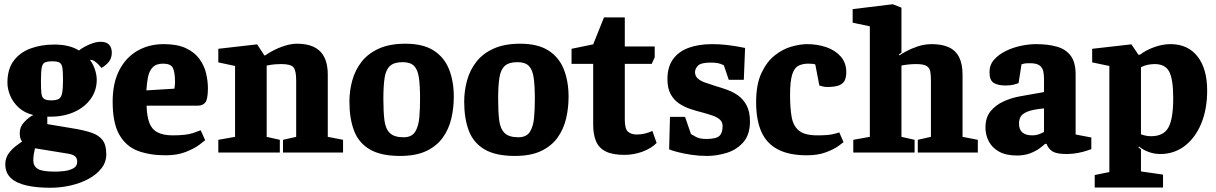

<svg xmlns="http://www.w3.org/2000/svg" viewBox="-20 -719 5734 905"><path d="M217 166Q152 166 104 155Q56 144 30.5 119.5Q5 95 5 55Q5 37 11.5 21.5Q18 6 29.5 -7Q41 -20 55 -31Q69 -42 84 -52Q77 -61 75 -71.5Q73 -82 73 -92Q73 -121 94 -143.5Q115 -166 137 -177Q95 -187 68 -212Q41 -237 28 -268.5Q15 -300 15 -329Q15 -393 44.5 -432.5Q74 -472 124 -490.5Q174 -509 236 -509Q272 -509 301 -502Q330 -495 352 -481Q363 -490 380.5 -499.5Q398 -509 417.5 -515.5Q437 -522 454 -522Q482 -522 494.5 -508Q507 -494 507 -471Q507 -441 488.5 -422.5Q470 -404 458 -399L444 -415Q435 -424 425.5 -430.5Q416 -437 404 -437Q421 -413 428.5 -388.5Q436 -364 436 -343Q436 -293 408 -253.5Q380 -214 330.5 -191.5Q281 -169 217 -169H203V-134L323 -114Q378 -105 412.5 -93Q447 -81 464 -58Q481 -35 481 8Q481 45 458.5 74Q436 103 398.5 123.5Q361 144 314 155Q267 166 217 166ZM240 90Q256 90 280.5 87.5Q305 85 324.5 75Q344 65 344 43Q344 28 334.5 18.5Q325 9 299 5L145 -20Q142 -9 139.5 6Q137 21 137 37Q137 64 158 77Q179 90 240 90ZM221 -246Q246 -246 257.5 -253Q269 -260 273 -281Q277 -302 277 -343Q277 -378 274.5 -397Q272 -416 262 -423Q252 -430 227 -430Q203 -430 191.5 -424.5Q180 -419 176.5 -399.5Q173 -380 173 -337Q173 -300 175 -280.5Q177 -261 187 -253.5Q197 -246 221 -246Z M760 13Q687 13 631 -7.5Q575 -28 543 -83Q511 -138 511 -240Q511 -327 542 -387.5Q573 -448 627.5 -479.5Q682 -511 752 -511Q816 -511 857 -491.5Q898 -472 920.5 -440.5Q943 -409 951.5 -373Q960 -337 960 -303Q960 -252 948 -236.5Q936 -221 914 -221H671Q672 -174 683 -142.5Q694 -111 721 -96Q748 -81 794 -81Q858 -81 890 -92Q922 -103 926 -105L947 -58Q943 -54 919.5 -36.5Q896 -19 856 -3Q816 13 760 13ZM670 -293 802 -301Q805 -319 805 -331Q805 -378 795 -398.5Q785 -419 749 -419Q716 -419 699.5 -401.5Q683 -384 677.5 -355.5Q672 -327 670 -293Z M1009 0V-60L1088 -74V-408L1009 -425V-489L1192 -510L1226 -458H1230Q1268 -484 1308 -498.5Q1348 -513 1379 -513Q1453 -513 1489 -477Q1525 -441 1525 -367V-74L1597 -60V0H1314V-60L1376 -74V-341Q1376 -387 1363 -402Q1350 -417 1306 -417Q1293 -417 1278 -416Q1263 -415 1237 -410V-74L1299 -60V0Z M1866 16Q1776 16 1723.5 -14.5Q1671 -45 1649 -102.5Q1627 -160 1627 -240Q1627 -291 1640.5 -340Q1654 -389 1684.5 -428Q1715 -467 1766 -490Q1817 -513 1891 -513Q1974 -513 2024 -481Q2074 -449 2096.5 -392.5Q2119 -336 2119 -263Q2119 -211 2107.5 -161Q2096 -111 2067.5 -71Q2039 -31 1990 -7.5Q1941 16 1866 16ZM1882 -72Q1921 -72 1937 -98Q1953 -124 1956.5 -165.5Q1960 -207 1960 -252Q1960 -315 1954.5 -353Q1949 -391 1931.5 -408.5Q1914 -426 1878 -426Q1838 -426 1818.5 -408.5Q1799 -391 1793 -353Q1787 -315 1787 -252Q1787 -192 1792 -152Q1797 -112 1817.5 -92Q1838 -72 1882 -72Z M2407 16Q2317 16 2264.5 -14.5Q2212 -45 2190 -102.5Q2168 -160 2168 -240Q2168 -291 2181.5 -340Q2195 -389 2225.5 -428Q2256 -467 2307 -490Q2358 -513 2432 -513Q2515 -513 2565 -481Q2615 -449 2637.5 -392.5Q2660 -336 2660 -263Q2660 -211 2648.5 -161Q2637 -111 2608.5 -71Q2580 -31 2531 -7.5Q2482 16 2407 16ZM2423 -72Q2462 -72 2478 -98Q2494 -124 2497.5 -165.5Q2501 -207 2501 -252Q2501 -315 2495.5 -353Q2490 -391 2472.5 -408.5Q2455 -426 2419 -426Q2379 -426 2359.5 -408.5Q2340 -391 2334 -353Q2328 -315 2328 -252Q2328 -192 2333 -152Q2338 -112 2358.5 -92Q2379 -72 2423 -72Z M2923 11Q2868 11 2835.5 -5Q2803 -21 2789.5 -53Q2776 -85 2776 -132V-418H2674V-489L2776 -510L2827 -637H2925V-500H3066V-449L3052 -418H2925V-154Q2925 -111 2940.5 -98Q2956 -85 2981 -85Q3001 -85 3020 -89.5Q3039 -94 3055 -102L3075 -45Q3049 -19 3008 -4Q2967 11 2923 11Z M3312 16Q3275 16 3238 10.5Q3201 5 3173 -2.5Q3145 -10 3134 -15L3138 -168H3209L3237 -87Q3243 -83 3261 -73.5Q3279 -64 3308 -64Q3355 -64 3370.5 -78Q3386 -92 3386 -124Q3386 -144 3373 -155.5Q3360 -167 3338 -174.5Q3316 -182 3290 -189Q3262 -196 3233.5 -205.5Q3205 -215 3180.5 -231.5Q3156 -248 3141 -275.5Q3126 -303 3126 -346Q3126 -403 3152 -439.5Q3178 -476 3225.5 -493.5Q3273 -511 3337 -511Q3369 -511 3401 -507.5Q3433 -504 3458 -499.5Q3483 -495 3492 -493L3486 -343H3415L3392 -411Q3378 -419 3363 -421.5Q3348 -424 3331 -424Q3284 -424 3270 -409.5Q3256 -395 3256 -379Q3256 -361 3268.5 -349.5Q3281 -338 3302 -330.5Q3323 -323 3348 -315Q3376 -307 3405.5 -296.5Q3435 -286 3459.5 -268.5Q3484 -251 3499.5 -221.5Q3515 -192 3515 -147Q3515 -85 3484.5 -49.5Q3454 -14 3407 1Q3360 16 3312 16Z M3783 13Q3699 13 3646 -15Q3593 -43 3568.5 -98.5Q3544 -154 3544 -238Q3544 -321 3569 -374.5Q3594 -428 3632 -458Q3670 -488 3711 -499.5Q3752 -511 3784 -511Q3833 -511 3875 -496.5Q3917 -482 3943 -452.5Q3969 -423 3969 -378Q3969 -359 3963 -343Q3957 -327 3938 -318Q3919 -309 3878 -309Q3868 -309 3856 -312Q3844 -315 3842 -316L3823 -415Q3819 -417 3811.5 -418Q3804 -419 3790 -419Q3762 -419 3742.5 -408.5Q3723 -398 3713.5 -366Q3704 -334 3704 -271Q3704 -210 3711.5 -167.5Q3719 -125 3746 -103Q3773 -81 3833 -81Q3880 -81 3903 -86Q3926 -91 3936 -95L3956 -49Q3953 -46 3931.5 -30.5Q3910 -15 3872.5 -1Q3835 13 3783 13Z M4002 0V-60L4080 -74V-595L3999 -612V-676L4188 -699L4229 -683V-470L4217 -463L4220 -458Q4229 -465 4252 -477.5Q4275 -490 4306.5 -500.5Q4338 -511 4372 -511Q4419 -511 4451.5 -496.5Q4484 -482 4500.5 -450Q4517 -418 4517 -367V-74L4589 -60V0H4306V-60L4368 -74V-339Q4368 -364 4365 -381.5Q4362 -399 4347.5 -408Q4333 -417 4298 -417Q4281 -417 4261.5 -415Q4242 -413 4229 -410V-74L4291 -60V0Z M4773 14Q4721 14 4688 -5Q4655 -24 4640 -54Q4625 -84 4625 -118Q4625 -165 4649 -194.5Q4673 -224 4710.5 -241Q4748 -258 4788 -265L4901 -285V-348Q4901 -366 4897.5 -383Q4894 -400 4880 -410.5Q4866 -421 4835 -421Q4817 -421 4808.5 -419.5Q4800 -418 4795 -416L4781 -327Q4779 -326 4761.5 -321Q4744 -316 4721 -316Q4683 -316 4663.5 -328.5Q4644 -341 4644 -379Q4644 -413 4665.5 -437.5Q4687 -462 4720.5 -478.5Q4754 -495 4792 -503Q4830 -511 4863 -511Q4920 -511 4962 -499Q5004 -487 5027 -456Q5050 -425 5050 -368V-85L5124 -71V-16Q5121 -15 5103.5 -9Q5086 -3 5060.5 2Q5035 7 5008 7Q4961 7 4941.5 -5Q4922 -17 4913 -41H4906Q4899 -34 4881 -20.5Q4863 -7 4836 3.5Q4809 14 4773 14ZM4846 -81Q4862 -81 4875 -85.5Q4888 -90 4901 -97V-208Q4846 -203 4821 -192Q4796 -181 4789.5 -166.5Q4783 -152 4783 -137Q4783 -81 4846 -81Z M5140 165V106L5209 92V-408L5128 -425V-489L5313 -510L5346 -461H5353Q5382 -483 5421 -497Q5460 -511 5497 -511Q5579 -511 5624.5 -453Q5670 -395 5670 -292Q5670 -204 5642 -136.5Q5614 -69 5564 -31Q5514 7 5449 7Q5421 7 5395 -2.5Q5369 -12 5349 -28L5346 -24L5358 -15V89L5462 104V165ZM5406 -77Q5464 -77 5487 -117.5Q5510 -158 5510 -256Q5510 -346 5491 -381.5Q5472 -417 5423 -417Q5407 -417 5389.5 -413.5Q5372 -410 5358 -402V-86Q5369 -82 5380.5 -79.5Q5392 -77 5406 -77Z"/></svg>

Font: Faustina Light ExtraBold
Style: Regular
Weight: 800
Version: Version 1.200